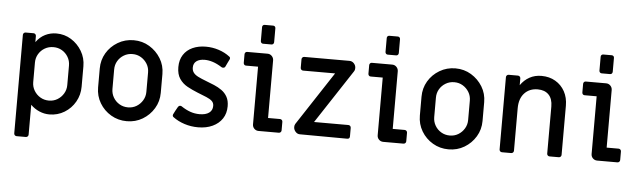

<svg xmlns="http://www.w3.org/2000/svg" viewBox="-55 -999 4676 1410"><g transform="rotate(5 2282.5 -293.5)"><path d="M101 193Q93 193 87.5 187.5Q82 182 82 174V-552Q82 -560 87.5 -565.5Q93 -571 101 -571H160Q167 -571 172.5 -565.5Q178 -560 178 -552V-507Q206 -546 244.5 -565Q283 -584 327 -584Q387 -584 436 -553.5Q485 -523 515 -472.5Q545 -422 545 -361V-210Q545 -150 516 -99Q487 -48 437 -17.5Q387 13 326 13Q288 13 252 -2.5Q216 -18 188 -46V174Q188 182 182.5 187.5Q177 193 169 193ZM314 -88Q349 -88 377 -105Q405 -122 422 -150.5Q439 -179 439 -213V-357Q439 -392 422 -420.5Q405 -449 377 -465.5Q349 -482 314 -482Q279 -482 250.5 -465.5Q222 -449 205 -420.5Q188 -392 188 -357V-213Q188 -179 205 -150.5Q222 -122 250.5 -105Q279 -88 314 -88Z M897 13Q833 13 780.5 -18Q728 -49 697 -101Q666 -153 666 -216V-355Q666 -418 696.5 -469.5Q727 -521 780 -552.5Q833 -584 897 -584Q961 -584 1013 -552.5Q1065 -521 1096.5 -469.5Q1128 -418 1128 -355V-216Q1128 -153 1096.5 -101Q1065 -49 1013 -18Q961 13 897 13ZM897 -89Q932 -89 960 -106Q988 -123 1005 -151.5Q1022 -180 1022 -214V-357Q1022 -392 1005 -420Q988 -448 960 -465Q932 -482 897 -482Q862 -482 833.5 -465Q805 -448 788.5 -420Q772 -392 772 -357V-214Q772 -180 788.5 -151.5Q805 -123 833.5 -106Q862 -89 897 -89Z M1422 12Q1370 12 1322 -3.5Q1274 -19 1238 -46Q1227 -53 1232 -67Q1238 -81 1246.5 -95.5Q1255 -110 1262 -123Q1269 -134 1279 -134Q1283 -134 1285.5 -133Q1288 -132 1291 -130Q1324 -108 1356.5 -96.5Q1389 -85 1425 -85Q1470 -85 1495 -103Q1520 -121 1520 -154Q1520 -176 1506 -189.5Q1492 -203 1464.5 -214.5Q1437 -226 1396 -242Q1356 -258 1320.5 -277.5Q1285 -297 1262.5 -330Q1240 -363 1240 -416Q1240 -469 1264 -506.5Q1288 -544 1331 -563.5Q1374 -583 1429 -583Q1478 -583 1524 -568Q1570 -553 1605 -526Q1616 -519 1611 -506Q1604 -492 1597.5 -478.5Q1591 -465 1584 -450Q1579 -440 1567 -440Q1561 -440 1556 -443Q1520 -466 1488.5 -476Q1457 -486 1429 -486Q1390 -486 1368 -469.5Q1346 -453 1346 -422Q1346 -400 1357.5 -384.5Q1369 -369 1393 -357Q1417 -345 1454 -331Q1483 -320 1513 -307.5Q1543 -295 1569 -276.5Q1595 -258 1610.5 -230Q1626 -202 1626 -161Q1626 -108 1600.5 -69.5Q1575 -31 1529 -9.5Q1483 12 1422 12Z M1868 0Q1849 0 1836 -13Q1823 -26 1823 -45V-470H1734Q1726 -470 1721 -475.5Q1716 -481 1716 -489V-552Q1716 -560 1721 -565.5Q1726 -571 1734 -571H1884Q1903 -571 1916 -557.5Q1929 -544 1929 -525V-101H2017Q2025 -101 2030.5 -95.5Q2036 -90 2036 -82V-19Q2036 -11 2030.5 -5.5Q2025 0 2017 0ZM1845 -641Q1837 -641 1832 -646.5Q1827 -652 1827 -660V-762Q1827 -770 1832 -775Q1837 -780 1845 -780H1907Q1915 -780 1920 -775Q1925 -770 1925 -762V-660Q1925 -652 1920 -646.5Q1915 -641 1907 -641Z M2172 -2Q2153 -2 2139.5 -17.5Q2126 -33 2126 -52Q2126 -65 2132 -75L2391 -470H2155Q2147 -470 2141.5 -475.5Q2136 -481 2136 -489V-552Q2136 -560 2141.5 -565.5Q2147 -571 2155 -571H2488Q2508 -571 2521.5 -556Q2535 -541 2535 -522Q2535 -516 2533.5 -509.5Q2532 -503 2528 -497L2268 -101H2521Q2529 -101 2534.5 -95.5Q2540 -90 2540 -81V-19Q2540 0 2521 0Z M2787 0Q2768 0 2755 -13Q2742 -26 2742 -45V-470H2653Q2645 -470 2640 -475.5Q2635 -481 2635 -489V-552Q2635 -560 2640 -565.5Q2645 -571 2653 -571H2803Q2822 -571 2835 -557.5Q2848 -544 2848 -525V-101H2936Q2944 -101 2949.5 -95.5Q2955 -90 2955 -82V-19Q2955 -11 2949.5 -5.5Q2944 0 2936 0ZM2764 -641Q2756 -641 2751 -646.5Q2746 -652 2746 -660V-762Q2746 -770 2751 -775Q2756 -780 2764 -780H2826Q2834 -780 2839 -775Q2844 -770 2844 -762V-660Q2844 -652 2839 -646.5Q2834 -641 2826 -641Z M3269 13Q3205 13 3152.5 -18Q3100 -49 3069 -101Q3038 -153 3038 -216V-355Q3038 -418 3068.5 -469.5Q3099 -521 3152 -552.5Q3205 -584 3269 -584Q3333 -584 3385 -552.5Q3437 -521 3468.5 -469.5Q3500 -418 3500 -355V-216Q3500 -153 3468.5 -101Q3437 -49 3385 -18Q3333 13 3269 13ZM3269 -89Q3304 -89 3332 -106Q3360 -123 3377 -151.5Q3394 -180 3394 -214V-357Q3394 -392 3377 -420Q3360 -448 3332 -465Q3304 -482 3269 -482Q3234 -482 3205.5 -465Q3177 -448 3160.5 -420Q3144 -392 3144 -357V-214Q3144 -180 3160.5 -151.5Q3177 -123 3205.5 -106Q3234 -89 3269 -89Z M3662 0Q3654 0 3648.5 -5.5Q3643 -11 3643 -19V-552Q3643 -560 3648.5 -565.5Q3654 -571 3662 -571H3730Q3738 -571 3743.5 -565.5Q3749 -560 3749 -552V-502Q3776 -541 3815 -562.5Q3854 -584 3903 -584Q3961 -584 4005.5 -558Q4050 -532 4075 -486.5Q4100 -441 4100 -381V-19Q4100 -11 4094.5 -5.5Q4089 0 4081 0H4013Q4005 0 3999.5 -5.5Q3994 -11 3994 -19V-366Q3994 -423 3965 -453Q3936 -483 3884 -483Q3823 -483 3786 -443Q3749 -403 3749 -332V-19Q3749 -11 3743.5 -5.5Q3738 0 3730 0Z M4364 0Q4345 0 4332 -13Q4319 -26 4319 -45V-470H4230Q4222 -470 4217 -475.5Q4212 -481 4212 -489V-552Q4212 -560 4217 -565.5Q4222 -571 4230 -571H4380Q4399 -571 4412 -557.5Q4425 -544 4425 -525V-101H4513Q4521 -101 4526.5 -95.5Q4532 -90 4532 -82V-19Q4532 -11 4526.5 -5.5Q4521 0 4513 0ZM4341 -641Q4333 -641 4328 -646.5Q4323 -652 4323 -660V-762Q4323 -770 4328 -775Q4333 -780 4341 -780H4403Q4411 -780 4416 -775Q4421 -770 4421 -762V-660Q4421 -652 4416 -646.5Q4411 -641 4403 -641Z"/></g></svg>

Font: Miriam Libre SemiBold
Style: Regular
Weight: 600
Version: Version 2.000